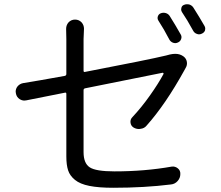

<svg xmlns="http://www.w3.org/2000/svg" viewBox="-20 -847 1040 903"><path d="M830.1 -684.6Q835.9 -674.8 832 -663.6Q828.1 -652.3 817.4 -647.5Q805.7 -641.6 793.9 -646Q782.2 -650.4 776.4 -661.1Q751 -710 725.6 -749Q718.8 -758.8 722.2 -769.5Q725.6 -780.3 735.4 -784.2Q747.1 -789.1 759.3 -785.6Q771.5 -782.2 778.3 -771.5Q803.7 -731.4 830.1 -684.6ZM373 -663.1V-514.6Q373 -506.8 379.9 -508.8Q679.7 -566.4 760.7 -585.9Q771.5 -588.9 779.3 -590.8Q793 -593.8 804.7 -593.8Q827.1 -593.8 843.8 -581.1Q856.4 -571.3 858.9 -555.7Q861.3 -540 852.5 -526.4Q850.6 -521.5 847.7 -517.6Q758.8 -356.4 669.9 -256.8Q659.2 -243.2 641.6 -241.2Q637.7 -240.2 633.8 -240.2Q620.1 -240.2 608.4 -247.1Q595.7 -254.9 593.8 -270Q591.8 -285.2 602.5 -295.9Q645.5 -341.8 685.5 -398.4Q725.6 -455.1 749 -499Q750 -501 748.5 -502.9Q747.1 -504.9 745.1 -504.9Q660.2 -488.3 379.9 -431.6Q373 -429.7 373 -422.9V-131.8Q373 -79.1 401.9 -60.1Q430.7 -41 518.6 -41Q661.1 -41 788.1 -63.5Q803.7 -65.4 816.4 -55.2Q829.1 -44.9 828.1 -28.3Q828.1 -9.8 815.4 4.4Q802.7 18.6 784.2 20.5Q659.2 36.1 512.7 36.1Q444.3 36.1 400.4 27.3Q356.4 18.6 332.5 -1Q308.6 -20.5 300.3 -45.9Q292 -71.3 292 -111.3V-405.3Q292 -413.1 285.2 -411.1Q175.8 -389.6 103.5 -375Q98.6 -374 94.7 -374Q83 -374 72.3 -380.9Q57.6 -390.6 54.7 -408.2Q53.7 -412.1 53.7 -416Q53.7 -428.7 61.5 -439.5Q72.3 -453.1 88.9 -456.1Q150.4 -465.8 285.2 -490.2Q292 -492.2 292 -499V-663.1L291 -710.9Q291 -728.5 301.8 -741.2Q314.5 -754.9 333 -754.9Q351.6 -754.9 364.3 -741.2Q375 -728.5 375 -711.9ZM835.9 -790Q832 -795.9 832 -802.7Q832 -805.7 833 -809.6Q835 -820.3 845.7 -824.2Q852.5 -827.1 859.4 -827.1Q864.3 -827.1 869.1 -826.2Q881.8 -822.3 888.7 -812.5Q918 -766.6 941.4 -725.6Q945.3 -719.7 945.3 -712.9Q945.3 -709 944.3 -704.1Q940.4 -693.4 928.7 -688.5Q922.9 -685.5 916 -685.5Q911.1 -685.5 906.2 -687.5Q894.5 -691.4 888.7 -702.1Q860.4 -753.9 835.9 -790Z"/></svg>

Font: Gen Jyuu Gothic Regular
Style: Regular
Weight: 400
Designer: [Source Han Sans]
Ryoko NISHIZUKA  (kana & ideographs); Paul D. Hunt (Latin, Greek & Cyrillic); Wenlong ZHANG  (bopomofo
Version: Version 1.002.20150607